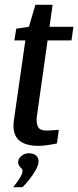

<svg xmlns="http://www.w3.org/2000/svg" viewBox="-20 -607 327 803"><path d="M139 3Q117 3 96.5 -2Q76 -7 61.5 -18.5Q47 -30 40.5 -50.5Q34 -71 38 -103L86 -438H40L48 -487L101 -495L128 -587H200L187 -495H287L279 -438H179L134 -119Q131 -96 138 -78.5Q145 -61 175 -61Q188 -61 204.5 -62.5Q221 -64 226 -64L218 -7Q215 -6 203 -4Q191 -2 174.5 0.5Q158 3 139 3ZM35 176Q54 153 64 135.5Q74 118 74 109Q75 102 70 97.5Q65 93 60 86Q55 79 56 68Q57 56 70 45Q83 34 101 34Q121 34 132 44.5Q143 55 141 72Q140 85 129.5 104Q119 123 104 142Q89 161 74 176Z"/></svg>

Font: Alumni Sans SemiBold
Style: Italic
Weight: 600
Italic angle: -8°
Version: Version 1.016